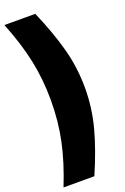

<svg xmlns="http://www.w3.org/2000/svg" viewBox="-188 -855 722 1111"><g transform="rotate(-20 173.0 -300.0)"><path d="M102 -300Q102 -430 77 -547.5Q52 -665 -2 -800H188Q249 -659 280.5 -541.5Q312 -424 312 -300Q312 -176 280.5 -58.5Q249 59 188 200H-2Q52 65 77 -52.5Q102 -170 102 -300Z"/></g></svg>

Font: Aspekta 1000
Style: Regular
Weight: 1000
Designer: Ivo Dolenc
Version: Version 2.000